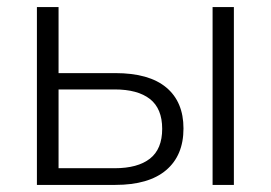

<svg xmlns="http://www.w3.org/2000/svg" viewBox="-20 -521 763 541"><path d="M84 0V-501H145V-315H305Q400 -315 448.5 -274.5Q497 -234 497 -159Q497 -83 448 -41.5Q399 0 305 0ZM579 0V-501H639V0ZM145 -47H303Q368 -47 402.5 -74Q437 -101 437 -158Q437 -215 402.5 -242Q368 -269 303 -269H145Z"/></svg>

Font: Mulish Light
Style: Regular
Weight: 300
Designer: Vernon Adams
Foundry: Vernon Adams
Version: Version 3.603; ttfautohint (v1.8.3)